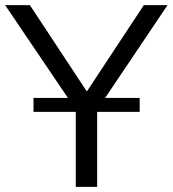

<svg xmlns="http://www.w3.org/2000/svg" viewBox="-32 -725 670 745"><path d="M262 0V-300L-12 -705H84L305 -370L526 -705H618L345 -299V0ZM98 -291V-345H510V-291Z"/></svg>

Font: Mulish
Style: Regular
Weight: 400
Designer: Vernon Adams
Foundry: Vernon Adams
Version: Version 3.603; ttfautohint (v1.8.3)